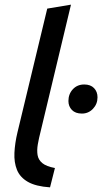

<svg xmlns="http://www.w3.org/2000/svg" viewBox="-20 -796 439 825"><path d="M195 9Q134 5 100 -14.5Q66 -34 53 -66Q40 -98 42 -139.5Q44 -181 55 -227L183 -759L285 -776L155 -233Q147 -202 142.5 -176Q138 -150 141.5 -129.5Q145 -109 162 -95Q179 -81 216 -74ZM332 -308Q304 -308 289 -323.5Q274 -339 274 -362Q274 -392 293 -412.5Q312 -433 342 -433Q369 -433 384 -417.5Q399 -402 399 -378Q399 -349 379.5 -328.5Q360 -308 332 -308Z"/></svg>

Font: Ubuntu Sans Medium
Style: Italic
Weight: 500
Italic angle: -13.5°
Designer: Dalton Maag Ltd
Foundry: Dalton Maag Ltd
Version: Version 1.006